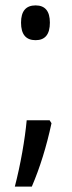

<svg xmlns="http://www.w3.org/2000/svg" viewBox="-20 -560 268 712"><path d="M58 -476Q58 -411 112 -411Q165 -411 165 -476Q165 -540 112 -540Q58 -540 58 -476ZM164 -114H79Q74 -60 62.5 5Q51 70 35 132H98Q143 27 171 -103Z"/></svg>

Font: Noto Sans Display Condensed
Style: Regular
Weight: 400
Width: 3
Designer: Monotype Design Team
Foundry: Monotype Imaging Inc.
Version: Version 1.900